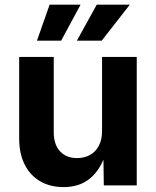

<svg xmlns="http://www.w3.org/2000/svg" viewBox="-20 -783 659 811"><path d="M248.5 7.3Q191.9 7.3 149.7 -17.3Q107.4 -42 84.2 -88.1Q61 -134.3 61 -198.2V-542.5H207V-223.6Q207 -172.9 233.4 -144Q259.8 -115.2 305.7 -115.2Q336.9 -115.2 360.6 -128.7Q384.3 -142.1 397.7 -167.7Q411.1 -193.4 411.1 -230V-542.5H557.6V0H418.5L416.5 -136.2H427.2Q405.3 -67.4 361.1 -30Q316.9 7.3 248.5 7.3ZM238.3 -611.3H136.2L189.5 -763.2H320.3ZM409.7 -611.3H304.7L388.7 -763.2H528.3Z"/></svg>

Font: Inter 16pt
Style: Bold
Weight: 700
Version: Version 4.001;git-66647c0bb